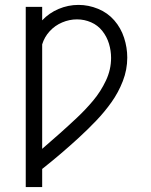

<svg xmlns="http://www.w3.org/2000/svg" viewBox="-20 -558 616 783"><path d="M85 205H152V131Q190 101 227.5 69Q265 37 301.5 3.5Q338 -30 372 -65.5Q406 -101 434.5 -141Q463 -181 481 -227.5Q499 -274 499 -323Q499 -364 486 -404Q473 -444 446 -475Q419 -506 380 -522Q341 -538 300 -538Q258 -538 219 -521.5Q180 -505 152 -475V-530H85ZM152 49V-377Q161 -407 182.5 -430.5Q204 -454 233.5 -466.5Q263 -479 294 -479Q324 -479 351.5 -467Q379 -455 397.5 -431.5Q416 -408 424.5 -379.5Q433 -351 433 -322Q433 -274 412 -229.5Q391 -185 360.5 -148.5Q330 -112 295 -79Q260 -46 224 -14Q188 18 152 49Z"/></svg>

Font: Iosevka Sparkle Light
Style: Regular
Weight: 300
Designer: Belleve Invis
Foundry: Belleve Invis
Version: Version 4.5.0; ttfautohint (v1.8.3)